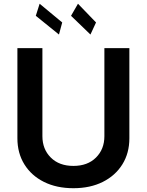

<svg xmlns="http://www.w3.org/2000/svg" viewBox="-20 -981 774 1012"><path d="M530.2 -727.3H661.9V-252.1Q661.9 -174 625 -114.7Q588.1 -55.4 521.8 -22.2Q455.6 11 366.8 11Q278.1 11 211.6 -22.2Q145.2 -55.4 108.5 -114.7Q71.7 -174 71.7 -252.1V-727.3H203.5V-263.1Q203.5 -194.6 247.7 -150.6Q291.9 -106.5 366.8 -106.5Q441.8 -106.5 486 -150.6Q530.2 -194.6 530.2 -263.1ZM456.7 -799 354.4 -897.7 391 -961.3 486.2 -862.6ZM290.8 -799 168.7 -897.7 188.9 -961.3 307.9 -862.6Z"/></svg>

Font: Inter Zeller Semi Bold
Style: Regular
Weight: 600
Designer: Rasmus Andersson; Joe Bland
Foundry: zeller
Version: Version 3.015;git-dec3a8cb1